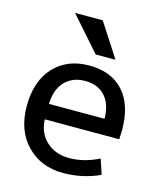

<svg xmlns="http://www.w3.org/2000/svg" viewBox="-115 -844 788 937"><g transform="rotate(15 279.5 -375.0)"><path d="M287 -760 397 -590H297L147 -760ZM139 -298H420Q419 -372 382.5 -412Q346 -452 282 -452Q218 -452 179.5 -411.5Q141 -371 139 -298ZM139 -220Q142 -150 187.5 -109Q233 -68 302 -68Q377 -68 452 -106L477 -30Q390 10 292 10Q180 10 108.5 -63.5Q37 -137 37 -260Q37 -386 103.5 -458Q170 -530 282 -530Q393 -530 455 -462Q517 -394 517 -265Q517 -250 515 -220Z"/></g></svg>

Font: M PLUS 1p Medium
Style: Regular
Weight: 500
Version: Version 1.062